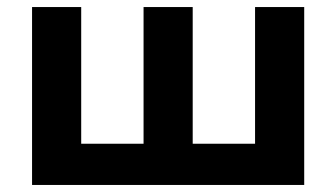

<svg xmlns="http://www.w3.org/2000/svg" viewBox="-20 -525 954 545"><path d="M71 0V-505H210.5V-117H387.5V-505H527V-117H704V-505H843.5V0Z"/></svg>

Font: Geologica SemiBold
Style: Regular
Weight: 600
Designer: Sindre Bremnes, Frode Helland
Foundry: Monokrom Skriftforlag AS
Version: Version 1.010;gftools[0.9.28]